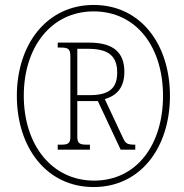

<svg xmlns="http://www.w3.org/2000/svg" viewBox="-20 -745 743 775"><path d="M358 10C547 10 666 -149 666 -358C666 -565 549 -725 358 -725C168 -725 48 -565 48 -358C48 -152 166 10 358 10ZM360 -16C190 -16 76 -159 76 -359C76 -554 186 -699 358 -699C530 -699 638 -556 638 -358C638 -160 531 -16 360 -16ZM213 -141H343V-161H332C303 -161 292 -165 292 -193V-337H375L467 -141H526V-161C495 -161 487 -165 477 -187L403 -345C440 -356 482 -381 482 -455C482 -533 438 -573 340 -573H213V-553H224C254 -553 264 -549 264 -518V-193C264 -165 254 -161 224 -161H213ZM343 -361H292V-548H335C418 -548 453 -519 453 -452C453 -393 425 -361 343 -361Z"/></svg>

Font: Noto Serif Condensed Thin
Style: Italic
Weight: 100
Width: 3
Italic angle: -12°
Designer: Monotype Design Team
Foundry: Monotype Imaging Inc.
Version: Version 2.013